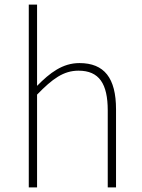

<svg xmlns="http://www.w3.org/2000/svg" viewBox="-20 -814 615 834"><path d="M105 0H141V-403C208 -472 256 -507 321 -507C411 -507 448 -450 448 -334V0H484V-339C484 -475 433 -540 325 -540C252 -540 197 -498 141 -441V-560V-794H105Z"/></svg>

Font: Harano Aji Gothic KR ExtraLight
Style: Regular
Weight: 250
Foundry: Masamichi Hosoda
Version: HaranoAjiGothicKR-ExtraLight version 20220220;ttx 4.29.1